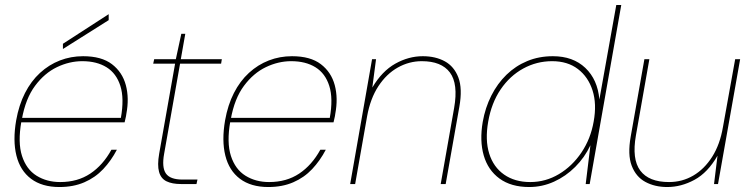

<svg xmlns="http://www.w3.org/2000/svg" viewBox="-20 -740 3022 772"><path d="M219 12Q149 12 105 -21Q61 -54 46 -114.5Q31 -175 45 -256Q56 -318 80.5 -366Q105 -414 141 -447Q177 -480 221 -497Q265 -514 314 -514Q388 -514 430 -482Q472 -450 486 -397.5Q500 -345 488 -282Q487 -273 485 -265.5Q483 -258 481 -248H55L58 -266H466Q480 -344 464 -394.5Q448 -445 408.5 -469.5Q369 -494 311 -494Q259 -494 209 -470Q159 -446 121 -395Q83 -344 68 -261L66 -252Q51 -167 68.5 -113Q86 -59 127 -33.5Q168 -8 222 -8Q292 -8 343 -42Q394 -76 428 -138H450Q427 -94 395 -60Q363 -26 319 -7Q275 12 219 12ZM233 -543V-564L417 -683V-659Z M708 0Q672 0 649.5 -11Q627 -22 619.5 -49Q612 -76 620 -122L684 -484H596L600 -502H687L709 -604H725L707 -502H872L869 -484H704L640 -122Q630 -67 647 -42.5Q664 -18 714 -18H774L770 0Z M1059 12Q989 12 945 -21Q901 -54 886 -114.5Q871 -175 885 -256Q896 -318 920.5 -366Q945 -414 981 -447Q1017 -480 1061 -497Q1105 -514 1154 -514Q1228 -514 1270 -482Q1312 -450 1326 -397.5Q1340 -345 1328 -282Q1327 -273 1325 -265.5Q1323 -258 1321 -248H895L898 -266H1306Q1320 -344 1304 -394.5Q1288 -445 1248.5 -469.5Q1209 -494 1151 -494Q1099 -494 1049 -470Q999 -446 961 -395Q923 -344 908 -261L906 -252Q891 -167 908.5 -113Q926 -59 967 -33.5Q1008 -8 1062 -8Q1132 -8 1183 -42Q1234 -76 1268 -138H1290Q1267 -94 1235 -60Q1203 -26 1159 -7Q1115 12 1059 12Z M1388 0 1476 -502H1492L1477 -388Q1516 -454 1569.5 -484Q1623 -514 1680 -514Q1731 -514 1768.5 -493.5Q1806 -473 1823 -428.5Q1840 -384 1827 -311L1772 0H1752L1806 -306Q1823 -403 1789 -448.5Q1755 -494 1676 -494Q1625 -494 1579.5 -468.5Q1534 -443 1501.5 -393.5Q1469 -344 1456 -272L1408 0Z M2108 12Q2035 12 1988.5 -22Q1942 -56 1925 -115Q1908 -174 1921 -250Q1931 -307 1955.5 -355.5Q1980 -404 2016.5 -439.5Q2053 -475 2100 -494.5Q2147 -514 2203 -514Q2284 -514 2333.5 -467Q2383 -420 2390 -340L2458 -720H2478L2351 0H2335L2354 -156Q2331 -107 2293 -69Q2255 -31 2207.5 -9.5Q2160 12 2108 12ZM2112 -8Q2174 -8 2227.5 -40Q2281 -72 2318 -127Q2355 -182 2367 -251Q2380 -322 2362.5 -376.5Q2345 -431 2303.5 -462.5Q2262 -494 2200 -494Q2138 -494 2084 -464.5Q2030 -435 1993 -380.5Q1956 -326 1943 -251Q1930 -177 1947 -122.5Q1964 -68 2007 -38Q2050 -8 2112 -8Z M2663 12Q2613 12 2575 -8.5Q2537 -29 2520 -73.5Q2503 -118 2516 -191L2571 -502H2591L2537 -196Q2520 -100 2554.5 -54Q2589 -8 2670 -8Q2723 -8 2767.5 -34Q2812 -60 2843.5 -109.5Q2875 -159 2887 -230L2936 -502H2956L2867 0H2851L2865 -114Q2826 -46 2772.5 -17Q2719 12 2663 12Z"/></svg>

Font: DM Sans 16pt Thin
Style: Italic
Weight: 250
Italic angle: -10°
Version: Version 4.004;gftools[0.9.30]